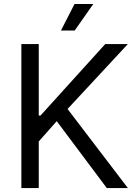

<svg xmlns="http://www.w3.org/2000/svg" viewBox="-20 -950 692 970"><path d="M87.9 0V-727.5H175.8V-366.2H184.6L511.7 -727.5H626L321.3 -399.4L626 0H519.5L266.6 -337.9L175.8 -235.4V0ZM288.1 -795.9 356.4 -929.7H451.2L357.4 -795.9Z"/></svg>

Font: GitLab Sans
Style: Regular
Weight: 400
Designer: Rasmus Andersson
Foundry: Modifications by GitLab B.V., manufactured by rsms
Version: Version 4.000;git-c8fb6b7